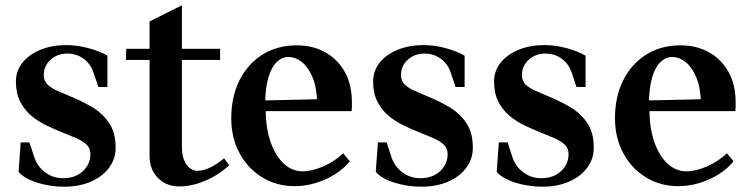

<svg xmlns="http://www.w3.org/2000/svg" viewBox="-20 -687 2834 724"><path d="M222 17Q168 17 119.5 1.5Q71 -14 50 -39L58 -150H91L109 -95Q121 -59 150.5 -37Q180 -15 218 -15Q264 -15 292.5 -41.5Q321 -68 321 -106Q321 -128 306 -142Q291 -156 266.5 -166.5Q242 -177 214 -188Q184 -200 153 -215Q122 -230 96.5 -252Q71 -274 55.5 -305Q40 -336 40 -380Q40 -420 65 -451Q90 -482 133 -499.5Q176 -517 230 -517Q271 -517 313.5 -505.5Q356 -494 385 -477V-359H351L332 -415Q321 -447 294.5 -466Q268 -485 234 -485Q196 -485 170.5 -461.5Q145 -438 145 -404Q145 -382 159.5 -368Q174 -354 198 -344Q222 -334 249 -322Q288 -306 326 -284Q364 -262 390 -225.5Q416 -189 416 -130Q416 -87 390.5 -53.5Q365 -20 321.5 -1.5Q278 17 222 17Z M655 16Q608 16 576 -15.5Q544 -47 544 -99V-472L556 -461H455L456 -503H556L544 -492V-606L666 -667V-492L655 -503H810V-461H655L666 -472V-134Q666 -100 675.5 -80Q685 -60 698 -51.5Q711 -43 722 -43Q747 -43 773 -55.5Q799 -68 825 -90L844 -64Q805 -27 754 -5.5Q703 16 655 16Z M1091 15Q1023 15 969 -18Q915 -51 883.5 -109Q852 -167 852 -241Q852 -322 883 -384Q914 -446 969.5 -481Q1025 -516 1099 -516Q1159 -516 1205.5 -490.5Q1252 -465 1279.5 -417Q1307 -369 1307 -300Q1307 -293 1307 -284.5Q1307 -276 1306 -268H966L982 -281Q981 -211 998.5 -157Q1016 -103 1048 -72Q1080 -41 1121 -41Q1157 -41 1200 -60Q1243 -79 1274 -109L1299 -79Q1278 -52 1244 -30.5Q1210 -9 1170.5 3Q1131 15 1091 15ZM980 -293 965 -308 1187 -313 1176 -297Q1175 -356 1159 -394.5Q1143 -433 1119 -452.5Q1095 -472 1067 -472Q1043 -472 1023 -452.5Q1003 -433 991.5 -393Q980 -353 980 -293Z M1569 17Q1515 17 1466.5 1.5Q1418 -14 1397 -39L1405 -150H1438L1456 -95Q1468 -59 1497.5 -37Q1527 -15 1565 -15Q1611 -15 1639.5 -41.5Q1668 -68 1668 -106Q1668 -128 1653 -142Q1638 -156 1613.5 -166.5Q1589 -177 1561 -188Q1531 -200 1500 -215Q1469 -230 1443.5 -252Q1418 -274 1402.5 -305Q1387 -336 1387 -380Q1387 -420 1412 -451Q1437 -482 1480 -499.5Q1523 -517 1577 -517Q1618 -517 1660.5 -505.5Q1703 -494 1732 -477V-359H1698L1679 -415Q1668 -447 1641.5 -466Q1615 -485 1581 -485Q1543 -485 1517.5 -461.5Q1492 -438 1492 -404Q1492 -382 1506.5 -368Q1521 -354 1545 -344Q1569 -334 1596 -322Q1635 -306 1673 -284Q1711 -262 1737 -225.5Q1763 -189 1763 -130Q1763 -87 1737.5 -53.5Q1712 -20 1668.5 -1.5Q1625 17 1569 17Z M2025 17Q1971 17 1922.5 1.5Q1874 -14 1853 -39L1861 -150H1894L1912 -95Q1924 -59 1953.5 -37Q1983 -15 2021 -15Q2067 -15 2095.5 -41.5Q2124 -68 2124 -106Q2124 -128 2109 -142Q2094 -156 2069.5 -166.5Q2045 -177 2017 -188Q1987 -200 1956 -215Q1925 -230 1899.5 -252Q1874 -274 1858.5 -305Q1843 -336 1843 -380Q1843 -420 1868 -451Q1893 -482 1936 -499.5Q1979 -517 2033 -517Q2074 -517 2116.5 -505.5Q2159 -494 2188 -477V-359H2154L2135 -415Q2124 -447 2097.5 -466Q2071 -485 2037 -485Q1999 -485 1973.5 -461.5Q1948 -438 1948 -404Q1948 -382 1962.5 -368Q1977 -354 2001 -344Q2025 -334 2052 -322Q2091 -306 2129 -284Q2167 -262 2193 -225.5Q2219 -189 2219 -130Q2219 -87 2193.5 -53.5Q2168 -20 2124.5 -1.5Q2081 17 2025 17Z M2538 15Q2470 15 2416 -18Q2362 -51 2330.5 -109Q2299 -167 2299 -241Q2299 -322 2330 -384Q2361 -446 2416.5 -481Q2472 -516 2546 -516Q2606 -516 2652.5 -490.5Q2699 -465 2726.5 -417Q2754 -369 2754 -300Q2754 -293 2754 -284.5Q2754 -276 2753 -268H2413L2429 -281Q2428 -211 2445.5 -157Q2463 -103 2495 -72Q2527 -41 2568 -41Q2604 -41 2647 -60Q2690 -79 2721 -109L2746 -79Q2725 -52 2691 -30.5Q2657 -9 2617.5 3Q2578 15 2538 15ZM2427 -293 2412 -308 2634 -313 2623 -297Q2622 -356 2606 -394.5Q2590 -433 2566 -452.5Q2542 -472 2514 -472Q2490 -472 2470 -452.5Q2450 -433 2438.5 -393Q2427 -353 2427 -293Z"/></svg>

Font: Wittgenstein SemiBold
Style: Regular
Weight: 600
Designer: Jörg Drees
Foundry: Jörg Drees
Version: Version 1.500